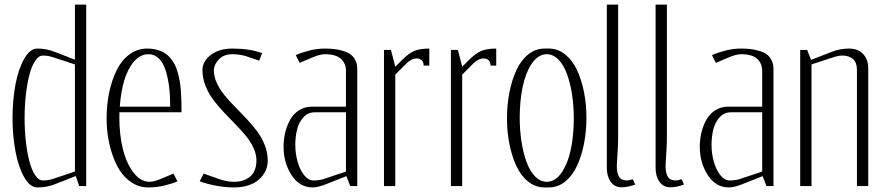

<svg xmlns="http://www.w3.org/2000/svg" viewBox="-20 -820 3903 846"><path d="M359.9 0H329.1L314 -44.4L220.7 -7.8Q186 5.9 144.5 5.9Q112.3 5.9 86.7 -39.1Q61 -84 48.1 -153.3Q35.2 -222.7 35.2 -300.8Q35.2 -378.4 48.1 -447.3Q61 -516.1 86.7 -561Q112.3 -606 144.5 -606Q184.6 -606 220.7 -591.8L310.1 -557.1V-799.8H359.9ZM310.1 -536.1 209 -569.3Q189.5 -575.2 168.9 -575.2Q150.4 -575.2 134.8 -551.5Q119.1 -527.8 109.1 -488.8Q99.1 -449.7 93.8 -400.4Q88.4 -351.1 88.4 -298.8Q88.4 -247.1 93.8 -198.2Q99.1 -149.4 109.1 -110.6Q119.1 -71.8 134.8 -48.3Q150.4 -24.9 168.9 -24.9Q190.9 -24.9 209 -30.3L310.1 -64Z M779.8 -325.2H506.3Q505.9 -317.4 505.9 -300.8Q505.9 -228.5 521 -165.3Q536.1 -102.1 567.4 -60.5Q598.6 -19 639.6 -19Q659.2 -19 690.9 -32.7L744.6 -55.2L761.7 -21Q742.7 -11.7 706.3 -2.9Q669.9 5.9 632.8 5.9Q589.4 5.9 553.7 -20.3Q518.1 -46.4 495.8 -89.6Q473.6 -132.8 461.7 -186.8Q449.7 -240.7 449.7 -298.8Q449.7 -357.4 460.9 -411.6Q472.2 -465.8 493.7 -509.8Q515.1 -553.7 549.8 -579.8Q584.5 -606 627.9 -606Q651.4 -606 670.7 -600.8Q689.9 -595.7 704.6 -586.9Q719.2 -578.1 730.7 -564.2Q742.2 -550.3 750 -535.4Q757.8 -520.5 763.4 -499.8Q769 -479 772.2 -460.7Q775.4 -442.4 777.1 -417.2Q778.8 -392.1 779.3 -372.1Q779.8 -352.1 779.8 -325.2ZM730 -350.1Q730 -397.9 725.1 -437.5Q720.2 -477.1 709.7 -510.3Q699.2 -543.5 679.9 -562.3Q660.6 -581.1 634.3 -581.1Q597.7 -581.1 569.8 -548.1Q542 -515.1 527.1 -464.4Q512.2 -413.6 507.8 -350.1Z M1134.8 -585.9 1122.1 -552.7Q1110.8 -556.2 1091.3 -563.2Q1071.8 -570.3 1062.5 -573Q1053.2 -575.7 1037.4 -578.4Q1021.5 -581.1 1004.9 -581.1Q964.8 -581.1 943.6 -557.6Q922.4 -534.2 922.4 -510.7Q922.4 -482.4 935.5 -453.9Q948.7 -425.3 969.5 -400.1Q990.2 -375 1015.6 -349.4Q1041 -323.7 1066.4 -296.6Q1091.8 -269.5 1112.5 -241.9Q1133.3 -214.4 1146.5 -180.9Q1159.7 -147.5 1159.7 -112.8Q1159.7 -63 1120.1 -28.6Q1080.6 5.9 1009.8 5.9Q971.2 5.9 929.7 -2.2Q888.2 -10.3 859.9 -21L877.4 -55.2Q888.7 -51.8 919.2 -40.3Q949.7 -28.8 969.7 -23.9Q989.7 -19 1010.3 -19Q1023.4 -19 1035.9 -21Q1048.3 -22.9 1062.3 -29.3Q1076.2 -35.6 1086.4 -45.7Q1096.7 -55.7 1103.3 -73Q1109.9 -90.3 1109.9 -112.8Q1109.9 -140.6 1096.7 -168.9Q1083.5 -197.3 1062.5 -222.4Q1041.5 -247.6 1016.4 -273.2Q991.2 -298.8 965.8 -325.9Q940.4 -353 919.4 -380.9Q898.4 -408.7 885.3 -442.4Q872.1 -476.1 872.1 -510.7Q872.1 -549.8 908.7 -577.9Q945.3 -606 1003.9 -606Q1081.1 -606 1134.8 -585.9Z M1554.2 0H1523.4L1506.3 -43.9L1415 -7.8Q1380.4 5.9 1357.4 5.9Q1300.3 5.9 1264.9 -48.1Q1229.5 -102.1 1229.5 -173.3Q1229.5 -207.5 1237.3 -238.5Q1245.1 -269.5 1259.8 -294.7Q1274.4 -319.8 1299.1 -335Q1323.7 -350.1 1354.5 -350.1H1504.4V-508.8Q1504.4 -539.6 1482.7 -560.3Q1460.9 -581.1 1411.6 -581.1Q1390.6 -581.1 1358.9 -567.9L1300.3 -543L1283.2 -577.1Q1303.7 -586.9 1339.6 -596.4Q1375.5 -606 1411.6 -606Q1450.2 -606 1477.8 -599.4Q1505.4 -592.8 1519.8 -583.7Q1534.2 -574.7 1542.5 -560.3Q1550.8 -545.9 1552.5 -535.2Q1554.2 -524.4 1554.2 -509.8ZM1504.4 -64V-325.2H1366.7Q1337.4 -325.2 1317.6 -304Q1297.9 -282.7 1289.6 -251.2Q1281.2 -219.7 1281.2 -181.2Q1281.2 -142.6 1291.5 -106.7Q1301.8 -70.8 1320.3 -47.9Q1338.9 -24.9 1360.8 -24.9Q1385.3 -24.9 1403.3 -30.3Z M1671.9 -600.1H1702.6L1721.7 -525.9L1751 -555.2Q1781.2 -585.4 1805.7 -595.7Q1830.1 -606 1871.6 -606V-530.8H1846.7Q1846.7 -546.9 1837.9 -554.7Q1829.1 -562.5 1816.4 -562.5Q1793 -562.5 1770 -539.6L1721.7 -491.2V0H1671.9Z M1966.8 -600.1H1997.6L2016.6 -525.9L2045.9 -555.2Q2076.2 -585.4 2100.6 -595.7Q2125 -606 2166.5 -606V-530.8H2141.6Q2141.6 -546.9 2132.8 -554.7Q2124 -562.5 2111.3 -562.5Q2087.9 -562.5 2064.9 -539.6L2016.6 -491.2V0H1966.8Z M2389.2 -581.1Q2351.1 -581.1 2323.2 -539.6Q2295.4 -498 2282.7 -436Q2270 -374 2270 -301.3Q2270 -247.1 2277.6 -197.3Q2285.2 -147.5 2299.6 -107.4Q2314 -67.4 2337.2 -43.2Q2360.4 -19 2389.2 -19Q2427.2 -19 2455.1 -60.3Q2482.9 -101.6 2495.6 -163.6Q2508.3 -225.6 2508.3 -298.3Q2508.3 -352.5 2500.7 -402.3Q2493.2 -452.1 2478.8 -492.4Q2464.4 -532.7 2441.2 -556.9Q2418 -581.1 2389.2 -581.1ZM2379.4 -606H2398.4Q2438.5 -606 2470.7 -579.8Q2502.9 -553.7 2522.9 -510.3Q2543 -466.8 2553.5 -413.1Q2564 -359.4 2564 -300.8Q2564 -242.2 2553.5 -188Q2543 -133.8 2522.9 -90.1Q2502.9 -46.4 2470.7 -20.3Q2438.5 5.9 2398.4 5.9H2379.4Q2339.4 5.9 2307.1 -20Q2274.9 -45.9 2254.9 -89.4Q2234.9 -132.8 2224.4 -186.5Q2213.9 -240.2 2213.9 -298.8Q2213.9 -357.4 2224.4 -411.6Q2234.9 -465.8 2254.9 -509.8Q2274.9 -553.7 2307.1 -579.8Q2339.4 -606 2379.4 -606Z M2653.8 -799.8H2703.6V-206.1Q2703.6 -187 2700.7 -140.4Q2697.8 -93.8 2697.8 -89.8Q2697.8 -57.6 2707.5 -41.3Q2717.3 -24.9 2742.7 -24.9Q2750.5 -24.9 2768.6 -30.3L2778.8 -6.8Q2744.6 5.4 2719.2 5.4Q2688.5 5.4 2671.1 -18.8Q2653.8 -43 2653.8 -81.1Z M2868.7 -799.8H2918.5V-206.1Q2918.5 -187 2915.5 -140.4Q2912.6 -93.8 2912.6 -89.8Q2912.6 -57.6 2922.4 -41.3Q2932.1 -24.9 2957.5 -24.9Q2965.3 -24.9 2983.4 -30.3L2993.7 -6.8Q2959.5 5.4 2934.1 5.4Q2903.3 5.4 2886 -18.8Q2868.7 -43 2868.7 -81.1Z M3388.2 0H3357.4L3340.3 -43.9L3249 -7.8Q3214.4 5.9 3191.4 5.9Q3134.3 5.9 3098.9 -48.1Q3063.5 -102.1 3063.5 -173.3Q3063.5 -207.5 3071.3 -238.5Q3079.1 -269.5 3093.8 -294.7Q3108.4 -319.8 3133.1 -335Q3157.7 -350.1 3188.5 -350.1H3338.4V-508.8Q3338.4 -539.6 3316.7 -560.3Q3294.9 -581.1 3245.6 -581.1Q3224.6 -581.1 3192.9 -567.9L3134.3 -543L3117.2 -577.1Q3137.7 -586.9 3173.6 -596.4Q3209.5 -606 3245.6 -606Q3284.2 -606 3311.8 -599.4Q3339.4 -592.8 3353.8 -583.7Q3368.2 -574.7 3376.5 -560.3Q3384.8 -545.9 3386.5 -535.2Q3388.2 -524.4 3388.2 -509.8ZM3338.4 -64V-325.2H3200.7Q3171.4 -325.2 3151.6 -304Q3131.8 -282.7 3123.5 -251.2Q3115.2 -219.7 3115.2 -181.2Q3115.2 -142.6 3125.5 -106.7Q3135.7 -70.8 3154.3 -47.9Q3172.9 -24.9 3194.8 -24.9Q3219.2 -24.9 3237.3 -30.3Z M3505.9 0V-600.1H3536.6L3553.7 -556.2L3645.5 -591.8Q3681.6 -606 3721.2 -606Q3761.2 -606 3783.4 -581.8Q3805.7 -557.6 3805.7 -519.5V0H3755.9V-512.2Q3755.9 -544.9 3738.3 -560.1Q3720.7 -575.2 3691.9 -575.2Q3676.3 -575.2 3656.7 -569.3L3555.7 -536.1V0Z"/></svg>

Font: Reswysokr
Style: Regular
Weight: 500
Version: Version 0.984